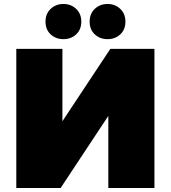

<svg xmlns="http://www.w3.org/2000/svg" viewBox="-20 -946 859 966"><path d="M62 0V-700H294V-336L535 -700H757V0H525V-363L285 0ZM521 -749Q483 -749 457 -773Q431 -797 431 -837Q431 -877 457 -901.5Q483 -926 521 -926Q559 -926 585 -901.5Q611 -877 611 -837Q611 -797 585 -773Q559 -749 521 -749ZM299 -749Q261 -749 235 -773Q209 -797 209 -837Q209 -877 235 -901.5Q261 -926 299 -926Q337 -926 363 -901.5Q389 -877 389 -837Q389 -797 363 -773Q337 -749 299 -749Z"/></svg>

Font: MOST Montserrat Black
Style: Regular
Weight: 900
Designer: Julieta Ulanovsky
Foundry: Julieta Ulanovsky
Version: Version 8.000;March 11, 2024;FontCreator 15.0.0.2926 64-bit